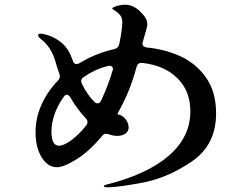

<svg xmlns="http://www.w3.org/2000/svg" viewBox="-20 -803 1040 821"><path d="M589 -616Q589 -603 607 -600Q683 -593 750 -563Q817 -533 860.5 -472Q904 -411 904 -318Q904 -184 801.5 -113.5Q699 -43 592 -22.5Q485 -2 440 -2Q424 -2 424 -7Q424 -11 436 -14Q609 -57 701.5 -137Q794 -217 794 -327Q794 -414 738 -469Q682 -524 588 -534H583Q569 -534 564 -517Q537 -416 492 -335Q485 -323 482 -314H484Q504 -310 517 -293.5Q530 -277 530 -257Q530 -242 516.5 -232Q503 -222 481 -222Q463 -222 445 -229Q437 -231 434 -231Q423 -231 416 -221Q362 -156 307.5 -122Q253 -88 224 -88Q184 -88 158 -130.5Q132 -173 132 -237Q132 -299 157.5 -355.5Q183 -412 228 -459Q236 -467 236 -477Q236 -479 234 -487Q223 -517 217 -540Q199 -602 156 -635Q143 -645 143 -652Q143 -659 154 -659Q166 -659 189.5 -651Q213 -643 238 -624.5Q263 -606 278 -576Q281 -571 292 -542Q296 -529 307 -529Q313 -529 320 -533Q391 -576 469 -593Q486 -597 490 -615Q497 -648 500 -673Q503 -698 503 -708Q503 -727 493.5 -738.5Q484 -750 472 -757Q460 -764 460 -766Q460 -772 480 -777.5Q500 -783 513 -783Q548 -783 576 -757Q593 -741 601.5 -727.5Q610 -714 610 -698Q610 -689 591 -625Q589 -619 589 -616ZM327 -456Q327 -451 330 -445Q352 -399 383 -368Q390 -361 397 -361Q407 -361 413 -374Q445 -444 461 -500L463 -508Q463 -514 459 -518Q455 -522 448 -522Q446 -522 438 -520Q386 -507 337 -473Q327 -466 327 -456ZM349 -267Q354 -273 354 -281Q354 -290 347 -297Q313 -332 281 -386Q274 -398 266 -398Q258 -398 252 -388Q226 -352 213 -313.5Q200 -275 200 -241Q200 -180 232 -180Q253 -180 285 -203.5Q317 -227 349 -267Z"/></svg>

Font: Shippori Antique B1
Style: Regular
Weight: 400
Designer: FONTDASU
Foundry: FONTDASU / Google Inc. / but / Adobe
Version: Version 2.001